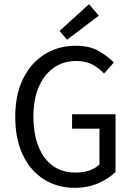

<svg xmlns="http://www.w3.org/2000/svg" viewBox="-20 -887 640 919"><path d="M337 12Q255 12 190.5 -28.5Q126 -69 89.5 -145Q53 -221 53 -328Q53 -434 90.5 -510Q128 -586 193.5 -627Q259 -668 344 -668Q409 -668 453 -642.5Q497 -617 525 -588L478 -535Q454 -561 422.5 -578Q391 -595 344 -595Q283 -595 237 -562.5Q191 -530 165.5 -471Q140 -412 140 -330Q140 -206 192.5 -133.5Q245 -61 342 -61Q415 -61 456 -100V-271H325V-340H533V-64Q502 -33 451.5 -10.5Q401 12 337 12ZM301 -697 265 -739 406 -867 453 -812Z"/></svg>

Font: SauceCodePro NFM
Style: Regular
Weight: 400
Monospace: yes
Designer: Paul D. Hunt, Teo Tuominen
Foundry: Adobe
Version: Version 2.042;hotconv 1.1.0;makeotfexe 2.6.0;Nerd Fonts 3.3.